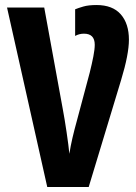

<svg xmlns="http://www.w3.org/2000/svg" viewBox="-20 -744 540 764"><path d="M168 0H333L462 -426Q493 -528 493 -586Q493 -650 460.5 -687Q428 -724 364 -724Q332 -724 311.5 -718Q291 -712 279 -707V-601Q295 -610 314 -610Q357 -610 357 -566Q357 -548 351.5 -519.5Q346 -491 337 -455L286 -264Q276 -228 268.5 -196Q261 -164 256 -132Q253 -164 245 -218Q237 -272 230 -309L156 -714H8Z"/></svg>

Font: Noto Sans Mono Condensed Extra
Style: Regular
Weight: 800
Width: 3
Designer: Monotype Design Team
Foundry: Monotype Imaging Inc.
Version: Version 1.900